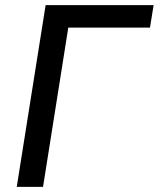

<svg xmlns="http://www.w3.org/2000/svg" viewBox="-20 -725 616 745"><path d="M45 0 157 -705H576L562 -618H245L147 0Z"/></svg>

Font: Nunito Sans 10pt SemiCondensed SemiBold
Style: Italic
Weight: 600
Width: 4
Italic angle: -9°
Designer: Vernon Adams
Foundry: Vernon Adams
Version: Version 3.101;gftools[0.9.27]